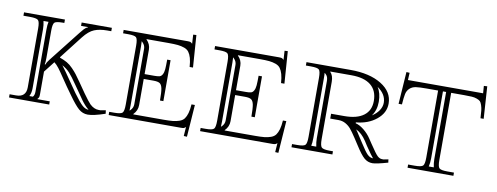

<svg xmlns="http://www.w3.org/2000/svg" viewBox="-51 -732 2616 1011"><g transform="rotate(10 1257.5 -227.0)"><path d="M440.9 -8.8Q435.1 -13.2 429.2 -19Q423.3 -24.9 419.2 -29.3Q415 -33.7 408.9 -41.5Q402.8 -49.3 400.4 -52.7Q397.9 -56.2 392.1 -64.7Q386.2 -73.2 384.8 -75.2L347.2 -128.9Q322.3 -165.5 305.4 -184.1Q288.6 -202.6 264.2 -215.8Q280.3 -195.8 329.1 -124L356.9 -84Q389.6 -39.1 406.5 -23.9Q423.3 -8.8 440.9 -8.8ZM148.9 -384.8Q148.9 -412.1 152.8 -428.2H126Q130.9 -406.2 130.9 -384.8V-69.8Q130.9 -43.5 121.1 -25.9H140.1Q148.9 -34.7 148.9 -54.2V-174.8V-238.8ZM17.1 -455.1H235.8V-437H227.1Q191.9 -437 183.3 -428.5Q174.8 -419.9 174.8 -384.8V-238.8Q174.8 -213.9 171.9 -205.1L174.8 -203.1Q179.2 -215.8 191.9 -231.9L323.2 -398.9Q335 -414.1 342.5 -421.9Q350.1 -429.7 352.5 -430.9Q355 -432.1 361.8 -435.1V-437H325.2V-455.1H486.8V-437H463.9Q424.3 -437 396.2 -425.5Q368.2 -414.1 339.8 -377.9L245.1 -255.9V-252.9Q267.6 -245.1 284.2 -235.6Q300.8 -226.1 316.4 -209.7Q332 -193.4 340.8 -181.9Q349.6 -170.4 368.2 -144L405.8 -89.8Q434.1 -50.3 445.8 -38.6Q468.3 -17.1 493.2 -17.1H502.9L530.8 -22L533.2 -3.9Q471.2 17.1 440.9 17.1Q413.1 17.1 391.6 -1.7Q370.1 -20.5 335.9 -68.8L307.1 -108.9Q298.3 -121.1 278.3 -151.1Q258.3 -181.2 245.4 -198Q232.4 -214.8 220.2 -224.1L174.8 -166V-44.9Q174.8 -33.2 173.1 -28.8Q171.4 -24.4 166 -19V-17.1H231.9V0H17.1V-17.1H51.8Q105 -17.1 105 -69.8V-384.8Q105 -419.9 95.9 -428.5Q86.9 -437 51.8 -437H17.1Z M549.8 -455.1H891.6Q902.8 -455.1 907.2 -453.4Q911.6 -451.7 917.5 -445.8L914.6 -494.1L931.6 -495.1L943.8 -323.2H925.8Q923.8 -352.1 918.5 -370.6Q913.1 -389.2 904.5 -400.9Q896 -412.6 879.6 -418.5Q863.3 -424.3 844.5 -426.3Q825.7 -428.2 794.9 -428.2H676.8V-426.8Q698.7 -404.8 698.7 -376V-245.1H750.5Q769 -245.1 778.3 -247.6Q787.6 -250 793.7 -261Q799.8 -272 801.3 -289.3Q802.7 -306.6 802.7 -340.8H820.8V-122.1H802.7Q802.7 -167 798.8 -186.3Q794.9 -205.6 784.9 -212.4Q774.9 -219.2 750.5 -219.2H698.7V-79.1Q698.7 -49.8 676.8 -27.8V-25.9H838.9Q869.6 -25.9 888.4 -27.8Q907.2 -29.8 923.6 -35.6Q939.9 -41.5 948.5 -53.2Q957 -64.9 962.4 -83.5Q967.8 -102.1 969.7 -130.9H987.8L975.6 41L958.5 40L961.9 -8.8Q956.5 -3.4 951.9 -1.7Q947.3 0 935.5 0H549.8V-17.1H576.7Q611.8 -17.1 620.4 -25.9Q628.9 -34.7 628.9 -69.8V-384.8Q628.9 -419.9 620.4 -428.5Q611.8 -437 576.7 -437H549.8ZM672.9 -79.1V-376Q672.9 -394 658.7 -408.2L653.8 -413.1Q654.8 -401.9 654.8 -384.8V-69.8Q654.8 -51.8 653.8 -42L658.7 -45.9Q672.9 -60.1 672.9 -79.1Z M1038.6 -455.1H1380.4Q1391.6 -455.1 1396 -453.4Q1400.4 -451.7 1406.2 -445.8L1403.3 -494.1L1420.4 -495.1L1432.6 -323.2H1414.6Q1412.6 -352.1 1407.2 -370.6Q1401.9 -389.2 1393.3 -400.9Q1384.8 -412.6 1368.4 -418.5Q1352.1 -424.3 1333.3 -426.3Q1314.5 -428.2 1283.7 -428.2H1165.5V-426.8Q1187.5 -404.8 1187.5 -376V-245.1H1239.3Q1257.8 -245.1 1267.1 -247.6Q1276.4 -250 1282.5 -261Q1288.6 -272 1290 -289.3Q1291.5 -306.6 1291.5 -340.8H1309.6V-122.1H1291.5Q1291.5 -167 1287.6 -186.3Q1283.7 -205.6 1273.7 -212.4Q1263.7 -219.2 1239.3 -219.2H1187.5V-79.1Q1187.5 -49.8 1165.5 -27.8V-25.9H1327.6Q1358.4 -25.9 1377.2 -27.8Q1396 -29.8 1412.4 -35.6Q1428.7 -41.5 1437.3 -53.2Q1445.8 -64.9 1451.2 -83.5Q1456.5 -102.1 1458.5 -130.9H1476.6L1464.4 41L1447.3 40L1450.7 -8.8Q1445.3 -3.4 1440.7 -1.7Q1436 0 1424.3 0H1038.6V-17.1H1065.4Q1100.6 -17.1 1109.1 -25.9Q1117.7 -34.7 1117.7 -69.8V-384.8Q1117.7 -419.9 1109.1 -428.5Q1100.6 -437 1065.4 -437H1038.6ZM1161.6 -79.1V-376Q1161.6 -394 1147.5 -408.2L1142.6 -413.1Q1143.6 -401.9 1143.6 -384.8V-69.8Q1143.6 -51.8 1142.6 -42L1147.5 -45.9Q1161.6 -60.1 1161.6 -79.1Z M1527.3 -455.1H1763.2Q1865.2 -455.1 1928.2 -416.5Q1991.2 -377.9 1991.2 -314.9Q1991.2 -265.1 1947.5 -229.5Q1903.8 -193.8 1838.4 -188V-183.1Q1858.9 -178.7 1882.8 -159.7Q1906.7 -140.6 1923.3 -115.2L1939.5 -90.8Q1972.2 -41.5 1983.4 -31.7Q1995.1 -21 2008.3 -21H2016.1L2041 -25.9L2043.5 -8.8Q1981.9 8.8 1961.4 8.8Q1936 8.8 1917 -7.8Q1897.9 -24.4 1869.1 -69.8L1844.2 -107.9Q1825.2 -136.7 1813.2 -150.9Q1801.3 -165 1784.2 -174.6Q1767.1 -184.1 1746.1 -184.1H1702.1V-210H1772.5Q1840.3 -210 1876.2 -237.1Q1912.1 -264.2 1912.1 -314.9Q1912.1 -370.6 1876.5 -399.4Q1840.8 -428.2 1772.5 -428.2H1659.2V-426.8Q1676.3 -409.7 1676.3 -376V-69.8Q1676.3 -34.7 1685.3 -25.9Q1694.3 -17.1 1729.5 -17.1H1746.1V0H1527.3V-17.1H1554.2Q1589.4 -17.1 1597.9 -25.9Q1606.4 -34.7 1606.4 -69.8V-384.8Q1606.4 -419.9 1597.9 -428.5Q1589.4 -437 1554.2 -437H1527.3ZM1960.4 -17.1Q1951.7 -25.9 1917.5 -76.2L1902.3 -100.1Q1877.4 -137.7 1846.2 -151.9Q1855 -140.6 1866.2 -122.1L1891.1 -84Q1917 -43 1930.7 -30Q1944.3 -17.1 1960.4 -17.1ZM1915 -238.8Q1938.5 -253.4 1951.9 -273.4Q1965.3 -293.5 1965.3 -314.9Q1965.3 -360.4 1918.5 -392.1Q1938.5 -362.3 1938.5 -314.9Q1938.5 -270 1915 -238.8ZM1631.3 -415Q1632.3 -409.2 1632.3 -384.8V-69.8Q1632.3 -42 1628.4 -25.9H1655.3Q1650.4 -47.9 1650.4 -69.8V-376Q1650.4 -397.9 1640.1 -408.2L1632.3 -416Z M2069.8 -455.1H2471.7L2468.8 -494.1L2486.8 -495.1L2498 -323.2H2481Q2479.5 -350.1 2478 -364Q2476.6 -377.9 2471.9 -392.1Q2467.3 -406.2 2461.7 -411.6Q2456.1 -417 2443.6 -421.6Q2431.2 -426.3 2416.3 -427.2Q2401.4 -428.2 2376 -428.2H2305.7V-69.8Q2305.7 -34.7 2314.2 -25.9Q2322.8 -17.1 2357.9 -17.1H2393.1V0H2147.9V-17.1H2183.1Q2218.3 -17.1 2227.1 -25.9Q2235.8 -34.7 2235.8 -69.8V-428.2H2174.8Q2136.7 -428.2 2117.7 -425.5Q2098.6 -422.9 2085.2 -410.9Q2071.8 -398.9 2067.6 -379.9Q2063.5 -360.8 2061 -323.2H2043L2054.7 -495.1L2071.8 -494.1ZM2278.8 -428.2H2261.7V-69.8Q2261.7 -46.4 2256.8 -25.9H2283.7Q2278.8 -47.9 2278.8 -69.8Z"/></g></svg>

Font: FoglihtenNo01
Style: Regular
Weight: 500
Version: Version 0.61